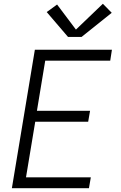

<svg xmlns="http://www.w3.org/2000/svg" viewBox="-20 -999 640 1019"><path d="M43 0 165 -735H574L565 -677H220L176 -411H458L448 -353H167L118 -58H462L452 0ZM341 -803 228 -935 283 -975 383 -842 526 -979 573 -931 413 -803Z"/></svg>

Font: Iosevka SS04 Light Extended
Style: Italic
Weight: 300
Width: 7
Italic angle: -9°
Monospace: yes
Designer: Belleve Invis
Foundry: Belleve Invis
Version: Version 19.0.0; ttfautohint (v1.8.4)